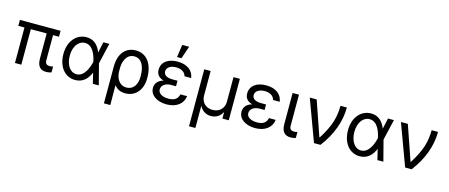

<svg xmlns="http://www.w3.org/2000/svg" viewBox="-56 -1505 5709 2442"><g transform="rotate(15 2799.0 -284.5)"><path d="M571 -545.5H35.5V-467.3H116.5V0H200.3V-467.3H409.1V-134.9C409.1 -29.8 457.4 7.1 524.1 7.1C558.2 7.1 582.4 0 596.6 -4.3V-82.4C588.1 -79.5 569.6 -75.3 554 -75.3C525.6 -75.3 492.9 -83.8 492.9 -134.9V-467.3H571Z M907.7 11.4C1008.2 12.4 1071 -49.7 1108 -137.8H1108.7L1142 0H1220.2L1149.5 -272.7L1213.1 -545.5H1134.9L1104 -403.4C1068.9 -490.8 1012.8 -552.6 913.4 -552.6C777.7 -552.6 681.8 -436.8 681.8 -272.7C681.8 -107.2 771 9.9 907.7 11.4ZM765.6 -271.3C765.6 -392 826.7 -477.3 913.4 -477.3C1021.7 -477.3 1060.7 -343 1075.3 -274.1L1075.6 -272.7L1075.3 -271.3C1059.7 -199.9 1013.1 -63.9 907.7 -63.9C822.4 -63.9 765.6 -153.1 765.6 -271.3Z M1342.3 -279.8V203.1H1426.1L1424.7 -57.9C1458.5 -14.6 1503.9 9.9 1569.6 9.9C1706 9.9 1791.2 -96.6 1791.2 -244.3V-254.3C1791.2 -434.7 1706 -552.6 1562.5 -552.6C1437.5 -552.6 1342.3 -463.1 1342.3 -279.8ZM1423.3 -281.2C1422.6 -373.6 1463.1 -474.4 1562.5 -474.4C1660.5 -474.4 1704.5 -379.3 1704.5 -254.3V-244.3C1704.5 -147.7 1660.5 -65.3 1565.3 -65.3C1463.4 -65.3 1427.2 -160.5 1423.7 -228.7Z M2088.1 -606.5H2146.3L2203.1 -772.7H2112.2ZM1893.5 -147.7C1893.5 -53.3 1986.9 9.9 2113.6 9.9C2242.9 9.9 2328.8 -56.5 2340.9 -159.1H2252.8C2238.6 -96.6 2197.4 -66.8 2117.9 -66.8C2035.5 -66.8 1981.5 -100.9 1981.5 -152C1981.5 -203.5 2029.8 -244.3 2106.5 -244.3H2171.9V-316.8H2106.5C2027.3 -316.8 1988.6 -346.6 1988.6 -392C1988.6 -442.5 2037.3 -477.3 2112.2 -477.3C2185.4 -477.3 2231.2 -444.2 2242.9 -394.9H2331C2317.1 -493.6 2236.5 -552.6 2112.2 -552.6C1987.9 -552.6 1903.4 -492.9 1903.4 -392C1903.4 -347.7 1919.7 -295.5 2000.7 -272.7C1914.1 -248.9 1893.5 -192.1 1893.5 -147.7Z M2463.1 204.5H2546.9V-81H2551.1C2581 -23.4 2636.7 7.1 2697.4 7.1C2758.2 7.1 2814.3 -23.4 2843.8 -81H2848V0H2931.8V-545.5H2848V-223C2848 -134.9 2788.4 -73.9 2697.4 -73.9C2606.5 -73.9 2546.9 -134.2 2546.9 -223V-545.5H2463.1Z M3059.7 -147.7C3059.7 -53.3 3153.1 9.9 3279.8 9.9C3409.1 9.9 3495 -56.5 3507.1 -159.1H3419C3404.8 -96.6 3363.6 -66.8 3284.1 -66.8C3201.7 -66.8 3147.7 -100.9 3147.7 -152C3147.7 -203.5 3196 -244.3 3272.7 -244.3H3338.1V-316.8H3272.7C3193.5 -316.8 3154.8 -346.6 3154.8 -392C3154.8 -442.5 3203.5 -477.3 3278.4 -477.3C3351.6 -477.3 3397.4 -444.2 3409.1 -394.9H3497.2C3483.3 -493.6 3402.7 -552.6 3278.4 -552.6C3154.1 -552.6 3069.6 -492.9 3069.6 -392C3069.6 -347.7 3085.9 -295.5 3166.9 -272.7C3080.3 -248.9 3059.7 -192.1 3059.7 -147.7Z M3626.4 -545.5V-134.9C3626.4 -29.8 3676.1 7.1 3742.9 7.1C3777 7.1 3799.7 1.4 3813.9 -2.8V-82.4C3806.8 -79.5 3786.9 -75.3 3772.7 -75.3C3742.9 -75.3 3710.2 -83.8 3710.2 -134.9V-545.5Z M4054 0H4139.2C4273.4 -174.7 4340.9 -363.6 4340.9 -545.5H4257.1C4253.6 -397 4228.7 -282.7 4106.5 -89.5H4100.9L3943.2 -545.5H3852.3Z M4654.8 11.4C4755.3 12.4 4818.2 -49.7 4855.1 -137.8H4855.8L4889.2 0H4967.3L4896.7 -272.7L4960.2 -545.5H4882.1L4851.2 -403.4C4816.1 -490.8 4759.9 -552.6 4660.5 -552.6C4524.9 -552.6 4429 -436.8 4429 -272.7C4429 -107.2 4518.1 9.9 4654.8 11.4ZM4512.8 -271.3C4512.8 -392 4573.9 -477.3 4660.5 -477.3C4768.8 -477.3 4807.9 -343 4822.4 -274.1L4822.8 -272.7L4822.4 -271.3C4806.8 -199.9 4760.3 -63.9 4654.8 -63.9C4569.6 -63.9 4512.8 -153.1 4512.8 -271.3Z M5254.3 0H5339.5C5473.7 -174.7 5541.2 -363.6 5541.2 -545.5H5457.4C5453.8 -397 5429 -282.7 5306.8 -89.5H5301.1L5143.5 -545.5H5052.6Z"/></g></svg>

Font: Magic Ui Pro
Style: Regular
Weight: 400
Designer: Stefan Endress, Andreas Faust
Version: Version 1.000;FEAKit 1.0